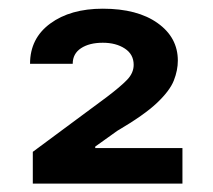

<svg xmlns="http://www.w3.org/2000/svg" viewBox="-20 -863 494 446"><path d="M56.2 -436.5V-510.3L227.5 -637.2Q259.8 -661.6 275.1 -677.5Q290.5 -693.4 290.5 -712.4Q290.5 -736.8 270 -750.2Q249.5 -763.7 218.8 -763.7Q187.5 -763.7 168.2 -751Q148.9 -738.3 148.9 -714.8H49.8Q49.8 -773.9 96.7 -808.3Q143.6 -842.8 218.8 -842.8Q299.3 -842.8 346.2 -809.3Q393.1 -775.9 393.1 -722.2Q393.1 -699.7 383.8 -676Q374.5 -652.3 344.7 -624Q314.9 -595.7 252.4 -559.1L201.2 -522.5V-519H403.8V-436.5Z"/></svg>

Font: Inter SemiBold
Style: Regular
Weight: 600
Designer: Rasmus Andersson
Foundry: rsms
Version: Version 4.001;git-9221beed3